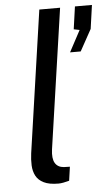

<svg xmlns="http://www.w3.org/2000/svg" viewBox="-54 -779 480 822"><g transform="rotate(-5 186.5 -368.5)"><path d="M163.8 6.4Q124 6.4 100.9 -5.1Q77.7 -16.5 67.4 -36.1Q57.1 -55.7 55.9 -80.8Q54.8 -105.8 58.5 -133L146.8 -743H236.1L148.8 -142Q143.5 -102.8 155.1 -83.3Q166.7 -63.9 192.7 -62L218.6 -61.3L210.1 -1.7Q197.7 1.8 185.3 4.1Q173 6.4 163.8 6.4ZM261.9 -548.9 311.1 -640.9 286.2 -645.9 299.9 -743H373L358.6 -641.2L307.7 -548.9Z"/></g></svg>

Font: Public Sans Thin
Style: Italic
Weight: 100
Italic angle: -8°
Designer: The Public Sans project authors (U.S. Web Design System). Libre Franklin designed by Pablo Impallari and Rodrigo Fuenzal
Version: Version 2.000